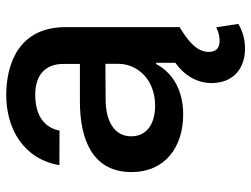

<svg xmlns="http://www.w3.org/2000/svg" viewBox="-114 -478 801 612"><g transform="rotate(-90 286.0 -172.5)"><path d="M226.6 11.4C314.6 11.4 365.4 -31.6 387.1 -74.6H391.3V-13.5C341.6 21.7 322.8 70 327.4 114.7C332.7 175.4 376.8 208.5 437.1 208.5C472.3 208.5 498.9 197.1 515.3 187.1L504.6 116.8C495 121.4 480.5 127.5 461.6 127.5C436.4 127.5 426.1 114.7 426.1 92.7C426.1 54.3 461.6 26.3 505 0V-363.6C505 -515.3 383.9 -552.6 288.4 -552.6C181.8 -552.6 84.9 -498.2 65 -383.2L175.1 -382.8C184.7 -430.8 222.7 -460.2 289.8 -460.2C353.7 -460.2 387.8 -427.2 387.8 -369.7V-317.8H269.5C146 -318.2 43 -277 43 -153.4C43 -46.5 122.5 11.4 226.6 11.4ZM157 -154.1C157 -207 203.1 -235.1 273.1 -235.8L388.1 -236.5V-196C388.1 -133.5 337.7 -78.1 254.6 -78.1C197.8 -78.1 157 -104 157 -154.1Z"/></g></svg>

Font: Magic Ui Pro Semi Bold
Style: Regular
Weight: 600
Designer: Stefan Endress, Andreas Faust
Version: Version 1.000;FEAKit 1.0